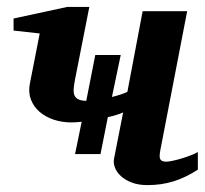

<svg xmlns="http://www.w3.org/2000/svg" viewBox="-20 -520 589 552"><path d="M548.8 -32.2Q515.1 -10.3 480 1Q444.8 12.2 403.8 12.2Q378.4 12.2 359.1 4.9Q339.8 -2.4 327.6 -13.7Q315.4 -24.9 310.3 -38.6Q305.2 -52.2 308.1 -64.9L334 -196.8Q325.7 -192.9 314.2 -189.5Q302.7 -186 290 -183.1L269 -77.1H195.8L214.8 -169.9Q206.1 -168.9 198.2 -168.5Q190.4 -168 186 -168Q158.2 -168 134.3 -176Q110.4 -184.1 93.5 -198.7Q76.7 -213.4 68.8 -234.1Q61 -254.9 65.9 -279.8L94.2 -423.8L19 -432.1V-466.8L172.9 -500H236.8L195.8 -292Q192.9 -276.9 191.9 -265.6Q190.9 -254.4 193.8 -246.6Q196.8 -238.8 204.8 -234.6Q212.9 -230.5 228 -230L253.9 -361.8H327.1L301.8 -241.2Q314 -244.1 325.4 -247.8Q336.9 -251.5 346.2 -255.9L390.1 -487.8H518.1L440.9 -87.9Q437 -67.9 441.2 -61.5Q445.3 -55.2 458 -55.2Q463.4 -55.2 474.6 -57.4Q485.8 -59.6 499 -63.5Q512.2 -67.4 525.6 -72.3Q539.1 -77.1 548.8 -83Z"/></svg>

Font: Charis SIL CyrE
Style: Bold Italic
Weight: 700
Italic angle: -11°
Foundry: SIL International
Version: Version 5.000